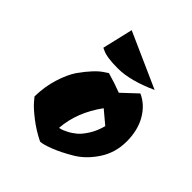

<svg xmlns="http://www.w3.org/2000/svg" viewBox="-170 -677 781 781"><g transform="rotate(45 220.0 -287.0)"><path d="M191 5Q148 -16 111.5 -44.5Q75 -73 60 -91L45 -109Q46 -166 61.5 -215.5Q77 -265 98 -296Q143 -359 177 -380L192 -390Q235 -378 277 -362L341 -422Q386 -402 413 -355.5Q440 -309 440 -244.5Q440 -180 406.5 -129Q373 -78 327.5 -51Q282 -24 244.5 -9.5Q207 5 191 5ZM334 -227 278 -274Q213 -185 206 -89Q210 -90 216.5 -91.5Q223 -93 241 -102Q259 -111 275 -124.5Q291 -138 308 -165Q325 -192 334 -227ZM372 -473Q275 -429 204 -429Q140 -429 114 -442L103 -447L134 -579Z"/></g></svg>

Font: Ceviche One
Style: Regular
Weight: 400
Version: Version 1.002